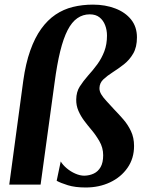

<svg xmlns="http://www.w3.org/2000/svg" viewBox="-20 -798 633 830"><path d="M80.5 -448.5Q91 -524 110.8 -579.5Q130.5 -635 158 -673.2Q185.5 -711.5 220 -734.8Q254.5 -758 295.2 -768Q336 -778 382 -778Q435 -778 478.2 -761.5Q521.5 -745 546.8 -713.5Q572 -682 572 -636.5Q572 -594.5 556 -566.8Q540 -539 515.8 -520Q491.5 -501 467.5 -485.8Q443.5 -470.5 427 -455Q410.5 -439.5 410 -417.5Q409.5 -404 417.5 -390.5Q425.5 -377 440 -361.5Q454.5 -346 473.5 -325Q493.5 -304.5 513.2 -281.8Q533 -259 546.2 -231Q559.5 -203 559.5 -167Q559.5 -113 531.2 -72.5Q503 -32 455.8 -9.8Q408.5 12.5 350.5 12.5Q305 12.5 273.5 2.8Q242 -7 225 -16.5L242.5 -100Q251.5 -85 268.2 -70.8Q285 -56.5 305.5 -47.5Q326 -38.5 344.5 -38.5Q367 -39 385.5 -47.8Q404 -56.5 415 -75.8Q426 -95 426 -127Q426 -160 409.2 -188.5Q392.5 -217 373 -239.5Q359 -256 344 -276Q329 -296 319 -319Q309 -342 309.5 -368Q310 -401 324.8 -424Q339.5 -447 360.5 -471Q382 -494.5 400.8 -520.2Q419.5 -546 431 -576.2Q442.5 -606.5 442.5 -644Q442.5 -668 434.5 -689Q426.5 -710 410.2 -723Q394 -736 368 -736Q338.5 -736 314.5 -719.5Q290.5 -703 272.2 -667.5Q254 -632 240.2 -576Q226.5 -520 216 -441L155.5 0H20Z"/></svg>

Font: Merriweather 72pt
Style: Bold Italic
Weight: 700
Italic angle: -7.8°
Version: Version 2.101